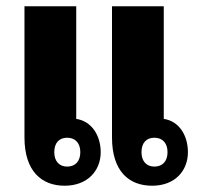

<svg xmlns="http://www.w3.org/2000/svg" viewBox="-20 -582 637 612"><path d="M186 10C259 10 301 -38 301 -97C301 -150 272 -196 223 -203V-562H58V-144C58 -36 113 10 186 10ZM465 10C538 10 579 -38 579 -97C579 -150 551 -196 502 -203V-562H337V-144C337 -36 391 10 465 10ZM194 -51C169 -51 153 -68 153 -97C153 -127 169 -143 194 -143C220 -143 236 -126 236 -97C236 -68 220 -51 194 -51ZM472 -51C447 -51 431 -68 431 -97C431 -127 447 -143 472 -143C498 -143 514 -126 514 -97C514 -68 498 -51 472 -51Z"/></svg>

Font: Noto Sans Thai Looped Condensed Black
Style: Regular
Weight: 900
Width: 3
Designer: Sasikarn Vongin, Ben Mitchell
Foundry: The Fontpad Ltd
Version: Version 1.001